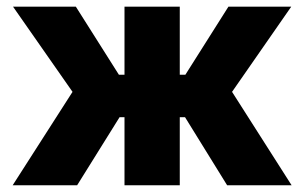

<svg xmlns="http://www.w3.org/2000/svg" viewBox="-20 -550 903 570"><path d="M195.3 -277.3 18.6 -530.3H205.1L333 -328.1H349.6V-530.3H513.7V-328.1H530.3L658.2 -530.3H844.7L668.9 -277.3L845.7 0H654.3L529.3 -202.1H513.7V0H349.6V-202.1H335L209 0H17.6Z"/></svg>

Font: Pretendard ExtraBold
Style: Regular
Weight: 800
Designer: Base glyphs from Inter by Rasmus Andersson; Hangeul glyphs from Noto Sans CJK(Source Han Sans) by Jang Soo-young and Kan
Foundry: Kil Hyung-jin
Version: Version 1.309